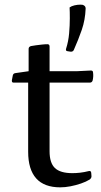

<svg xmlns="http://www.w3.org/2000/svg" viewBox="-20 -798 436 825"><path d="M239 7Q170 7 135.5 -31.5Q101 -70 101 -146V-482L103 -492V-588Q103 -597 113 -600Q123 -602 135 -603.5Q147 -605 160 -606.5Q173 -608 184 -608Q193 -608 193 -598V-148Q193 -98 216 -76Q239 -54 291 -54Q307 -54 324.5 -56Q342 -58 362 -63Q371 -65 372 -55L373 -42Q374 -34 366 -27Q350 -17 328 -9.5Q306 -2 283 2.5Q260 7 239 7ZM38 -443Q30 -443 31 -453L35 -474Q37 -483 47 -484L103 -492H309L371 -495Q380 -495 380 -485Q381 -477 380.5 -468.5Q380 -460 378 -452Q375 -443 366 -443ZM340 -775Q348 -771 348 -761Q346 -712 331.5 -670Q317 -628 297 -583Q293 -575 283 -576L270 -578Q261 -579 264 -589Q274 -620 277 -654.5Q280 -689 280 -719Q280 -749 279 -766Q287 -772 300 -775Q313 -778 325 -778Q330 -778 333.5 -777.5Q337 -777 340 -775Z"/></svg>

Font: Hahmlet
Style: Regular
Weight: 400
Designer: Minjoo Ham & Mark Frömberg
Foundry: hypertype
Version: Version 1.002